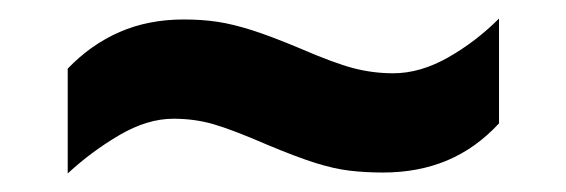

<svg xmlns="http://www.w3.org/2000/svg" viewBox="-20 -427 610 207"><path d="M53 -353Q78 -379 109 -392.5Q140 -406 178 -406Q198 -406 214.5 -403.5Q231 -401 251.5 -394.5Q272 -388 303 -375Q340 -359 361 -353.5Q382 -348 404 -348Q433 -348 463 -365Q493 -382 518 -407V-294Q493 -267 462 -254Q431 -241 393 -241Q374 -241 357 -243Q340 -245 319.5 -251.5Q299 -258 268 -271Q231 -287 210.5 -293Q190 -299 167 -299Q139 -299 109 -281.5Q79 -264 53 -240Z"/></svg>

Font: Noto Sans Devanagari
Style: Bold
Weight: 700
Version: Version 2.003